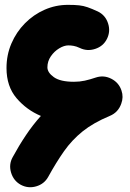

<svg xmlns="http://www.w3.org/2000/svg" viewBox="-20 -688 534 791"><path d="M65.4 73.2Q35.6 56.6 25.6 22.9Q15.6 -10.7 32.2 -40.5Q57.6 -87.4 86.2 -130.1Q114.7 -172.9 148.4 -210.4Q89.8 -234.9 48.3 -283.4Q6.8 -332 6.8 -407.7Q6.8 -461.9 27.1 -509Q47.4 -556.2 82.8 -592Q118.2 -627.9 163.8 -647.9Q209.5 -668 259.8 -668Q288.6 -668 306.2 -666Q323.7 -664.1 340.8 -658.2Q357.9 -652.3 383.3 -640.6Q414.1 -625.5 425 -592.3Q436 -559.1 420.9 -528.3Q405.8 -497.6 372.3 -486.6Q338.9 -475.6 308.1 -490.7Q294.4 -497.1 283.2 -499Q272 -501 261.7 -501Q244.1 -501 223.9 -488.8Q203.6 -476.6 189.5 -456.1Q175.3 -435.5 175.3 -410.6Q175.3 -389.2 201.9 -370.1Q228.5 -351.1 284.7 -351.1Q308.1 -351.1 329.3 -355.7Q350.6 -360.4 375 -368.7Q407.7 -379.4 438.7 -363.5Q469.7 -347.7 480.5 -314.9Q489.7 -288.1 479.5 -260.7Q466.8 -224.6 432.1 -210.4Q364.3 -182.1 320.1 -146.5Q275.9 -110.8 243.7 -64.9Q211.4 -19 178.7 40.5Q162.1 70.3 128.9 79.8Q95.7 89.4 65.4 73.2Z"/></svg>

Font: Mikhak Black
Style: Regular
Weight: 900
Designer: Amin Abedi
Version: Version 3.3